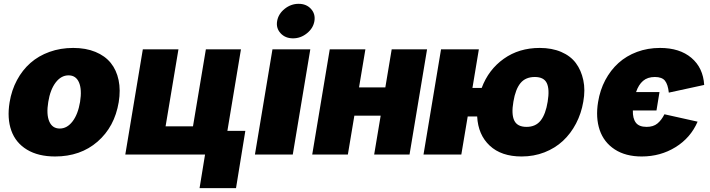

<svg xmlns="http://www.w3.org/2000/svg" viewBox="-20 -801 3681 995"><path d="M265.6 9.9Q178.3 9.9 119.9 -25.4Q61.4 -60.7 38.7 -124.1Q16 -187.5 29.8 -271.3Q40.1 -333.8 68 -385.8Q95.9 -437.9 137.8 -474.8Q179.7 -511.7 236.5 -532.1Q293.3 -552.6 359.4 -552.6Q424.7 -552.6 474.4 -532.1Q524.1 -511.7 554 -474.8Q583.8 -437.9 594.6 -385.8Q605.5 -333.8 595.2 -271.3Q573.9 -143.8 485.4 -66.9Q397 9.9 265.6 9.9ZM289.8 -134.9Q327.8 -134.9 356 -171.9Q384.2 -208.8 394.9 -272.7Q405.2 -337 389.4 -373.8Q373.6 -410.5 335.2 -410.5Q296.9 -410.5 268.6 -373.6Q240.4 -336.6 230.1 -272.7Q219.5 -208.5 235.3 -171.7Q251.1 -134.9 289.8 -134.9Z M1228.7 -545.5 1158.4 -122.9H1251.4L1203.1 174H1014.2L1042.6 0H629.3L720.2 -545.5H904.8L838.1 -146.3H980.1L1046.9 -545.5Z M1301.1 0 1392 -545.5H1588.1L1497.2 0ZM1498.6 -602.3Q1458.5 -602.3 1434.1 -628.7Q1409.8 -655.2 1416.2 -691.8Q1422.6 -729 1455.1 -755.1Q1487.6 -781.2 1527.7 -781.2Q1567.5 -781.2 1591.4 -755.1Q1615.4 -729 1609.4 -691.8Q1603.3 -654.8 1570.8 -628.6Q1538.4 -602.3 1498.6 -602.3Z M1873.6 -545.5 1840.6 -348H1976.9L2009.9 -545.5H2193.2L2102.3 0H1919L1952.8 -201.7H1816.4L1782.7 0H1598L1688.9 -545.5Z M2461.6 -545.5 2428.3 -345.2H2476.2Q2511.7 -440.3 2590.7 -496.4Q2669.7 -552.6 2777 -552.6Q2840.2 -552.6 2888.5 -531.8Q2936.8 -511 2964.3 -474.1Q2991.8 -437.1 3002.8 -386Q3013.8 -334.9 3002.8 -274.1Q2992.5 -213.1 2965.2 -160.9Q2937.9 -108.7 2897.2 -70.8Q2856.5 -33 2801.5 -11.5Q2746.4 9.9 2683.2 9.9Q2577.8 9.9 2517.8 -46.3Q2457.7 -102.6 2452.8 -197.4H2403.8L2370.7 0H2174.7L2265.6 -545.5ZM2708.8 -143.5Q2756 -143.5 2782 -176.5Q2807.9 -209.5 2818.2 -274.1Q2828.8 -338.4 2813.7 -370.2Q2798.7 -402 2751.4 -402Q2703.5 -402 2677.4 -370.4Q2651.3 -338.8 2640.6 -274.1Q2629.3 -209.2 2645.1 -176.3Q2660.9 -143.5 2708.8 -143.5Z M3397.7 -323.9 3382.1 -228.7H3259.6Q3258.5 -187.5 3275 -165.5Q3291.5 -143.5 3331 -143.5Q3365.8 -143.5 3386.9 -160.9Q3408 -178.3 3423.3 -208.8L3595.2 -170.5Q3558.9 -86.6 3480.8 -38.4Q3402.7 9.9 3305.4 9.9Q3221.9 9.9 3165.7 -26.8Q3109.4 -63.6 3087.7 -127.3Q3066.1 -191.1 3079.5 -272.7Q3089.5 -334.5 3116.8 -386Q3144.2 -437.5 3185 -474.4Q3225.9 -511.4 3281.2 -532Q3336.6 -552.6 3400.6 -552.6Q3502.5 -552.6 3563.2 -501.1Q3623.9 -449.6 3629.3 -360.8L3446 -321Q3441.4 -363.6 3426 -382.8Q3410.5 -402 3373.6 -402Q3335.9 -402 3312.5 -381.9Q3289.1 -361.9 3276.3 -323.9Z"/></svg>

Font: Karasuma Gothic
Style: Italic
Weight: 900
Italic angle: -9.39999°
Designer: Rasmus Andersson / Ryoko Nishizuka
Foundry: Genbu
Version: Version 1.00